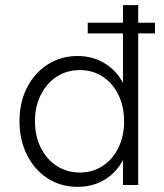

<svg xmlns="http://www.w3.org/2000/svg" viewBox="-20 -717 634 744"><path d="M55.5 -247Q55.5 -321 85.2 -378.5Q115 -436 166.2 -468Q217.5 -500 280 -500Q339 -500 385.2 -472Q431.5 -444 456.5 -395.5V-587.5H320V-629H456.5V-697H515.5V-629H580.5V-587.5H515.5V0H456.5V-97Q430.5 -47.5 385 -20.2Q339.5 7 280 7Q215 7 164 -26.2Q113 -59.5 84.2 -117.5Q55.5 -175.5 55.5 -247ZM289.5 -48.5Q339 -48.5 378 -74Q417 -99.5 439 -144.8Q461 -190 461 -247Q461 -304 439 -349.2Q417 -394.5 378 -420Q339 -445.5 289.5 -445.5Q239.5 -445.5 200 -420Q160.5 -394.5 138 -349.2Q115.5 -304 115.5 -247Q115.5 -190 138 -144.8Q160.5 -99.5 200 -74Q239.5 -48.5 289.5 -48.5Z"/></svg>

Font: HK Grotesk Light
Style: Regular
Weight: 300
Designer: Alfredo Marco Pradil
Foundry: Hanken Design Co.
Version: Version 3.001